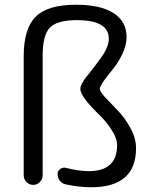

<svg xmlns="http://www.w3.org/2000/svg" viewBox="-20 -780 634 810"><path d="M80 -40V-543Q80 -659 130.5 -709.5Q181 -760 300 -760Q405 -760 459.5 -724.5Q514 -689 514 -623Q514 -590 496.5 -553Q479 -516 457.5 -490Q436 -464 418.5 -439.5Q401 -415 401 -405Q401 -394 425 -368Q449 -342 477.5 -313Q506 -284 530 -240.5Q554 -197 554 -155Q554 10 364 10Q315 10 258 -2Q242 -5 232.5 -17.5Q223 -30 223 -46Q223 -59 234 -67Q245 -75 258 -72Q312 -58 354 -58Q474 -58 474 -167Q474 -197 450 -233.5Q426 -270 396.5 -298Q367 -326 343 -356Q319 -386 319 -405Q319 -425 349 -461.5Q379 -498 409 -540.5Q439 -583 439 -617Q439 -695 304 -695Q221 -695 190.5 -663.5Q160 -632 160 -545V-40Q160 -24 148 -12Q136 0 120 0Q104 0 92 -12Q80 -24 80 -40Z"/></svg>

Font: Rounded Mplus 1c
Style: Regular
Weight: 400
Version: Version 1.059.20150529